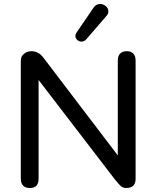

<svg xmlns="http://www.w3.org/2000/svg" viewBox="-20 -933 783 960"><path d="M84 -40V-629Q84 -651 100 -664Q116 -677 137 -677Q172 -677 196 -646L569 -156V-631Q569 -653 580.5 -665Q592 -677 614 -677Q635 -677 646.5 -665Q658 -653 658 -631V-39Q658 7 611 7Q594 7 582.5 -4Q571 -15 552 -39L173 -533V-40Q173 -17 162.5 -5Q152 7 129 7Q107 7 95.5 -5Q84 -17 84 -40ZM387 -725Q375 -725 366 -733.5Q357 -742 357 -753Q357 -761 362 -769L448 -895Q460 -913 481 -913Q497 -913 509.5 -902Q522 -891 522 -876Q522 -864 512 -853L411 -736Q401 -725 387 -725Z"/></svg>

Font: SN Pro
Style: Regular
Weight: 400
Designer: Tobias Whetton
Foundry: Supernotes
Version: Version 1.003